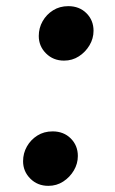

<svg xmlns="http://www.w3.org/2000/svg" viewBox="-20 -579 373 624"><path d="M137 25Q102 25 78.5 1.5Q55 -22 55 -55Q55 -81 67.5 -103Q80 -125 101.5 -138.5Q123 -152 151 -152Q187 -152 210 -129Q233 -106 233 -72Q233 -47 220 -25Q207 -3 185.5 11Q164 25 137 25ZM188 -382Q153 -382 129.5 -405.5Q106 -429 106 -462Q106 -488 118.5 -510Q131 -532 152.5 -545.5Q174 -559 202 -559Q238 -559 261 -536Q284 -513 284 -479Q284 -454 271 -432Q258 -410 236.5 -396Q215 -382 188 -382Z"/></svg>

Font: Lemonada Medium
Style: Regular
Weight: 500
Designer: Mohamed Gaber (Arabic), Eduardo Tunni (Latin)
Foundry: Kief Type Foundry
Version: Version 4.004; ttfautohint (v1.8.2)